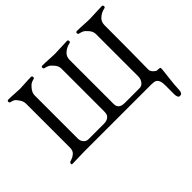

<svg xmlns="http://www.w3.org/2000/svg" viewBox="-182 -915 1384 1384"><g transform="rotate(-45 510.0 -223.5)"><path d="M851 0H159Q138 0 106.5 1.5Q75 3 44 3Q35 3 36 -6.5Q37 -16 44 -19Q51 -22 61.5 -25.5Q72 -29 78 -32.5Q84 -36 94 -44Q114 -60 114 -92V-540Q114 -567 95 -592Q93 -594 90 -598.5Q87 -603 85.5 -605Q84 -607 81 -610Q78 -613 76 -614.5Q74 -616 70.5 -618Q67 -620 63.5 -621.5Q60 -623 55.5 -624.5Q51 -626 45 -627Q33 -629 33 -640.5Q33 -652 45 -652Q75 -652 106.5 -649.5Q138 -647 159 -647Q181 -647 214.5 -649.5Q248 -652 276 -652Q282 -652 285 -646.5Q288 -641 286 -634.5Q284 -628 276 -627Q262 -624 252 -618.5Q242 -613 238 -609Q234 -605 222 -592Q200 -565 200 -540V-99Q200 -75 214.5 -58Q229 -41 252 -41H406Q435 -41 450.5 -52Q466 -63 469.5 -75.5Q473 -88 473 -106V-540Q473 -567 450 -592Q439 -604 433.5 -609Q428 -614 417.5 -619Q407 -624 392 -627Q380 -629 380 -640.5Q380 -652 392 -652Q422 -652 456.5 -649.5Q491 -647 514 -647Q538 -647 577 -649.5Q616 -652 643 -652Q649 -652 652 -646.5Q655 -641 653 -634.5Q651 -628 643 -627Q604 -619 578 -592Q559 -572 559 -540V-92Q559 -41 621 -41H771Q795 -41 810 -61.5Q825 -82 825 -106V-540Q825 -567 802 -592Q791 -604 785.5 -609Q780 -614 769.5 -619Q759 -624 744 -627Q732 -629 732 -640.5Q732 -652 744 -652Q774 -652 808.5 -649.5Q843 -647 866 -647Q892 -647 931.5 -649.5Q971 -652 998 -652Q1004 -652 1007 -646.5Q1010 -641 1008 -634.5Q1006 -628 998 -627Q959 -619 933 -592Q914 -572 914 -540Q914 -270 911 -92Q911 -70 934 -52Q944 -44 949 -43Q954 -42 975 -41Q978 -41 980 -40Q982 -39 982.5 -36.5Q983 -34 983 -32Q983 -30 983 -26.5Q983 -23 983 -22Q983 -14 974.5 53Q966 120 964 174Q962 205 938 205Q917 205 917 162Q917 112 917.5 80.5Q918 49 911 31Q904 13 891 6.5Q878 0 851 0Z"/></g></svg>

Font: EB Garamond 12 All SC
Style: AllSC
Weight: 400
Version: Version 0.016 ; ttfautohint (v0.97) -l 8 -r 50 -G 200 -x 0 -